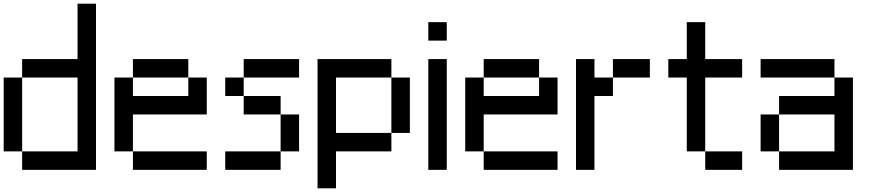

<svg xmlns="http://www.w3.org/2000/svg" viewBox="-20 -920 4740 1040"><path d="M0 -100V-500H100V-100ZM400 -100V-500H100V-600H400V-900H500V0H100V-100Z M600 -100V-500H700V-400H1000V-500H1100V-300H700V-100ZM700 -100H1100V0H700ZM700 -500V-600H1000V-500Z M1200 0V-100H1500V0ZM1200 -400V-500H1300V-400ZM1300 -500V-600H1600V-500ZM1300 -400H1500V-300H1300ZM1500 -100V-300H1600V-100Z M1700 100V-600H2100V-500H1800V-200H2100V-100H1800V100ZM2100 -200V-500H2200V-200Z M2300 0V-600H2400V0ZM2300 -700V-800H2400V-700Z M2500 -100V-500H2600V-400H2900V-500H3000V-300H2600V-100ZM2600 -100H3000V0H2600ZM2600 -500V-600H2900V-500Z M3100 0V-600H3200V-500H3300V-400H3200V0ZM3500 -500H3300V-600H3500Z M3600 -500V-600H3700V-800H3800V-600H4000V-500H3800V-100H3700V-500ZM3800 -100H4000V0H3800Z M4100 -100V-300H4200V-100ZM4100 -500V-600H4500V-500ZM4200 -100H4500V-300H4200V-400H4500V-500H4600V0H4200Z"/></svg>

Font: Galmuri9 Regular
Style: Regular
Weight: 400
Designer: Lee Minseo (quiple)
Version: Version 2.399;hotconv 1.1.1;makeotfexe 2.6.0 DEVELOPMENT